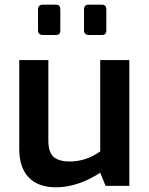

<svg xmlns="http://www.w3.org/2000/svg" viewBox="-20 -792 633 818"><path d="M62 -157V-536H186V-193Q186 -143 208.5 -123.5Q231 -104 277 -104Q347 -104 407 -147V-536H531V0H430L407 -56Q311 6 218 6Q143 6 102.5 -36Q62 -78 62 -157ZM142 -662V-752Q142 -761 147 -766.5Q152 -772 161 -772H219Q228 -772 232.5 -766.5Q237 -761 237 -752V-662Q237 -643 219 -643H161Q153 -643 147.5 -648Q142 -653 142 -662ZM338 -662V-752Q338 -772 357 -772H415Q424 -772 428.5 -766.5Q433 -761 433 -752V-662Q433 -643 415 -643H357Q349 -643 343.5 -648Q338 -653 338 -662Z"/></svg>

Font: Exo SemiBold
Style: Regular
Weight: 600
Designer: Natanael Gama
Foundry: Natanael Gama
Version: Version 1.500